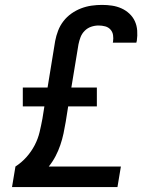

<svg xmlns="http://www.w3.org/2000/svg" viewBox="-20 -763 640 783"><path d="M29 0 43 -84Q68 -100 88 -122.5Q108 -145 121.5 -171Q135 -197 141.5 -224.5Q148 -252 153 -279L161 -329H73V-406H174L205 -596Q209 -617 217 -638Q225 -659 239 -677Q253 -695 271.5 -708Q290 -721 311 -729Q332 -737 353.5 -740Q375 -743 396 -743Q417 -743 437 -740Q457 -737 475 -729Q493 -721 507.5 -707.5Q522 -694 530 -676.5Q538 -659 539.5 -638.5Q541 -618 538 -597L536 -589H440L441 -593Q443 -607 441 -620Q439 -633 430.5 -642.5Q422 -652 409 -655.5Q396 -659 382 -659Q367 -659 352 -654Q337 -649 325.5 -637.5Q314 -626 308.5 -611.5Q303 -597 300 -582L271 -406H375V-329H258L248 -266Q244 -242 239 -218.5Q234 -195 226 -171.5Q218 -148 206.5 -126Q195 -104 179 -84H473L459 0Z"/></svg>

Font: Iosevka Custom Medium Oblique
Style: Regular
Weight: 500
Italic angle: -9°
Designer: Belleve Invis
Foundry: Belleve Invis
Version: Version 27.0.1